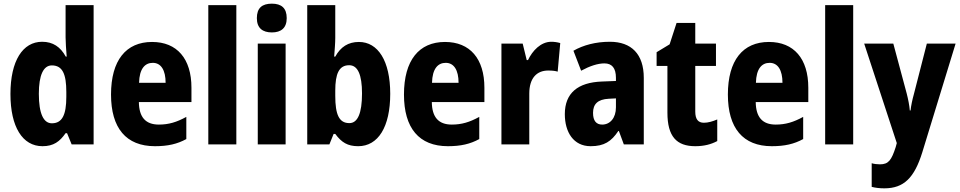

<svg xmlns="http://www.w3.org/2000/svg" viewBox="-20 -788 5238 1048"><path d="M212 10C272 10 306 -15 338 -61H346L371 0H491V-760H338V-584C338 -557 341 -519 344 -479H339C310 -532 269 -560 210 -560C104 -560 37 -456 37 -275C37 -95 103 10 212 10ZM263 -115C218 -115 192 -167 192 -276C192 -378 217 -431 263 -431C321 -431 342 -384 342 -286V-260C342 -160 319 -115 263 -115Z M810 -559C668 -559 586 -459 586 -272C586 -89 668 10 826 10C896 10 948 -2 997 -29V-150C944 -121 901 -108 847 -108C774 -108 739 -149 738 -231H1025V-309C1025 -468 946 -559 810 -559ZM814 -445C859 -445 884 -405 884 -336H739C741 -413 771 -445 814 -445Z M1270 0V-760H1117V0Z M1464 -768C1411 -768 1382 -745 1382 -689C1382 -635 1413 -611 1464 -611C1514 -611 1545 -635 1545 -689C1545 -744 1516 -768 1464 -768ZM1539 -550H1387V0H1539Z M1810 -581V-760H1657V0H1778L1801 -57H1810C1844 -11 1877 10 1935 10C2044 10 2110 -95 2110 -276C2110 -456 2043 -559 1939 -559C1881 -559 1839 -532 1810 -479H1804C1807 -519 1810 -554 1810 -581ZM1886 -432C1933 -432 1956 -380 1956 -278C1956 -169 1932 -116 1887 -116C1831 -116 1810 -162 1810 -265V-293C1810 -385 1830 -432 1886 -432Z M2409 -559C2267 -559 2185 -459 2185 -272C2185 -89 2267 10 2425 10C2495 10 2547 -2 2596 -29V-150C2543 -121 2500 -108 2446 -108C2373 -108 2338 -149 2337 -231H2624V-309C2624 -468 2545 -559 2409 -559ZM2413 -445C2458 -445 2483 -405 2483 -336H2338C2340 -413 2370 -445 2413 -445Z M2989 -560C2932 -560 2886 -511 2862 -460H2855L2833 -550H2717V0H2869V-277C2869 -363 2911 -403 2972 -403C2995 -403 3011 -401 3024 -397L3038 -553C3021 -558 3004 -560 2989 -560Z M3309 -560C3232 -560 3164 -542 3110 -511L3152 -402C3200 -428 3243 -442 3279 -442C3320 -442 3342 -417 3342 -363V-346L3265 -343C3134 -338 3063 -280 3063 -165C3063 -67 3110 10 3204 10C3278 10 3317 -16 3355 -73H3358L3385 0H3494V-363C3494 -493 3426 -560 3309 -560ZM3303 -249 3342 -251V-202C3342 -144 3310 -108 3267 -108C3235 -108 3217 -128 3217 -172C3217 -220 3243 -246 3303 -249Z M3822 -118C3790 -118 3775 -138 3775 -179V-428H3888V-550H3775V-663H3673L3635 -546L3564 -503V-428H3623V-173C3623 -43 3673 10 3775 10C3823 10 3861 0 3895 -18V-136C3869 -125 3845 -118 3822 -118Z M4177 -559C4035 -559 3953 -459 3953 -272C3953 -89 4035 10 4193 10C4263 10 4315 -2 4364 -29V-150C4311 -121 4268 -108 4214 -108C4141 -108 4106 -149 4105 -231H4392V-309C4392 -468 4313 -559 4177 -559ZM4181 -445C4226 -445 4251 -405 4251 -336H4106C4108 -413 4138 -445 4181 -445Z M4637 0V-760H4484V0Z M4697 -550 4875 -7 4869 15C4846 86 4830 109 4783 109C4768 109 4751 107 4738 103V232C4758 237 4780 240 4807 240C4914 240 4971 182 5014 44L5196 -550H5039L4969 -277C4959 -241 4953 -211 4950 -185H4946C4944 -212 4937 -247 4929 -278L4856 -550Z"/></svg>

Font: Noto Sans Georgian Condensed ExtraBold
Style: Regular
Weight: 800
Width: 3
Designer: Monotype Design Team, Akaki Razmadze
Foundry: Google LLC
Version: Version 2.005